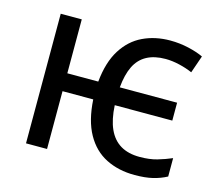

<svg xmlns="http://www.w3.org/2000/svg" viewBox="-85 -652 870 767"><g transform="rotate(15 350.5 -268.0)"><path d="M530 10Q464 10 412 -16Q360 -42 329 -97.5Q298 -153 293 -239H166V0H79V-536H166V-313H294Q302 -395 334.5 -446.5Q367 -498 417.5 -522Q468 -546 530 -546Q569 -546 606 -537.5Q643 -529 668 -517L643 -445Q618 -456 588 -463Q558 -470 531 -470Q485 -470 453.5 -453Q422 -436 405 -401.5Q388 -367 383 -313H620V-239H382Q385 -180 402.5 -141.5Q420 -103 452 -84Q484 -65 531 -65Q572 -65 603 -74Q634 -83 662 -95V-19Q636 -5 605 2.5Q574 10 530 10Z"/></g></svg>

Font: Noto Sans Display
Style: Regular
Weight: 400
Designer: Monotype Design Team
Foundry: Monotype Imaging Inc.
Version: Version 2.003